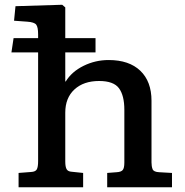

<svg xmlns="http://www.w3.org/2000/svg" viewBox="-20 -786 776 806"><path d="M58 0V-60L110 -64Q129 -65 134.5 -75Q140 -85 140 -110V-566H28L37 -626H140V-642Q140 -672 132 -682.5Q124 -693 94 -695L39 -699L45 -760L241 -766L254 -755V-626H381V-566H254V-444H256Q281 -485 330.5 -509.5Q380 -534 436 -534Q522 -534 569 -489Q616 -444 616 -363V-104Q616 -88 620.5 -76Q625 -64 649 -63L702 -60V0H430V-60L469 -63Q488 -64 495 -72Q502 -80 502 -104V-325Q502 -385 479.5 -415.5Q457 -446 396 -446Q331 -446 292.5 -410.5Q254 -375 254 -313V-108Q254 -86 259.5 -76Q265 -66 281 -65L329 -60V0Z"/></svg>

Font: Literata 7pt Medium
Style: Regular
Weight: 500
Designer: Latin by Veronika Burian and Jose Scaglione. Greek by Irene Vlachou. Cyrillic by Vera Evstafieva.
Foundry: TypeTogether
Version: Version 3.002